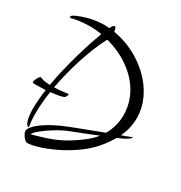

<svg xmlns="http://www.w3.org/2000/svg" viewBox="-207 -890 1106 1173"><g transform="rotate(30 346.0 -304.0)"><path d="M154 139C241 134 411 61 515 -37C558 -77 589 -121 613 -162L646 -176C664 -184 697 -206 697 -211C697 -212 696 -213 694 -213C685 -213 675 -204 627 -189C650 -236 659 -283 659 -328C659 -520 475 -684 275 -716C274 -733 270 -747 262 -747C256 -747 250 -742 244 -731C243 -728 241 -725 238 -720C226 -721 214 -722 202 -722C167 -722 131 -717 96 -708C69 -701 46 -693 26 -684C5 -675 -5 -667 -5 -661C-5 -658 -3 -656 2 -655C25 -662 76 -671 133 -671C160 -671 187 -668 214 -664C180 -572 125 -400 97 -238C69 -239 44 -242 29 -251H27C15 -251 -1 -217 -1 -203C-1 -199 0 -197 2 -197H4C8 -196 16 -196 27 -196C43 -196 66 -197 91 -198C84 -150 80 -102 80 -59C80 -11 90 51 114 51C115 51 115 51 115 50C111 23 108 -3 108 -44C108 -91 112 -144 121 -201C161 -205 200 -212 215 -220C218 -223 226 -240 226 -245C226 -246 226 -247 225 -247C210 -246 170 -239 127 -238C153 -379 201 -537 263 -653C320 -638 373 -615 421 -582C517 -516 580 -420 580 -301C580 -253 568 -204 541 -157L332 -77C189 -22 108 44 108 81C108 94 133 137 154 139ZM147 82C147 59 268 -25 337 -51C400 -75 461 -100 518 -123C499 -99 476 -77 449 -57C344 21 285 44 147 82Z"/></g></svg>

Font: Comforter
Style: Regular
Weight: 400
Designer: Robert E. Leuschke
Foundry: Robert E. Leuschke
Version: Version 1.013; ttfautohint (v1.8.3)